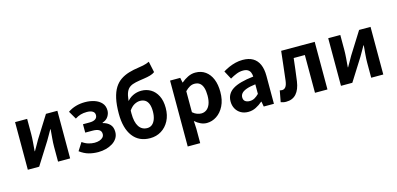

<svg xmlns="http://www.w3.org/2000/svg" viewBox="-86 -1397 4508 2180"><g transform="rotate(-15 2168.5 -307.0)"><path d="M79.3 0V-559.8H221.3V-383.2Q221.3 -340.9 217.1 -287.8Q212.9 -234.6 208.5 -182.4H212Q226.6 -208.2 246.2 -241.8Q265.7 -275.5 279.4 -300.5L442.4 -559.8H576.7V0H434.6V-176.4Q434.6 -218.8 439.3 -272Q444 -325.2 448.4 -377.4H444.2Q429.7 -352.4 410.4 -317.9Q391.2 -283.5 376.5 -259.3L212.8 0Z M906 13.8Q848.7 13.8 795.9 -0.3Q743.1 -14.3 690 -53.9L749.2 -146.7Q784.3 -121.1 821.7 -110.3Q859.1 -99.6 891.8 -99.6Q924.6 -99.6 950.4 -108.3Q976.1 -117.1 991 -133.3Q1005.9 -149.5 1005.9 -172.6Q1005.9 -206.7 980 -222.5Q954.2 -238.4 904 -238.4H817.9V-336.9H893.6Q940.2 -336.9 963.8 -353.3Q987.3 -369.6 987.3 -399.9Q987.3 -429.5 962.9 -444.8Q938.4 -460.2 894.9 -460.2Q854.7 -460.2 822 -450.7Q789.4 -441.1 756.4 -420L701.3 -514.7Q745.2 -544.6 795.8 -559.1Q846.4 -573.5 904.2 -573.5Q962.9 -573.5 1013.9 -556.6Q1064.9 -539.6 1096.1 -505Q1127.3 -470.3 1127.3 -415.9Q1127.3 -379.9 1105.5 -345.8Q1083.7 -311.7 1037.3 -296.8V-291.8Q1088.5 -279.3 1119.2 -247.4Q1149.9 -215.6 1149.9 -158.2Q1149.9 -117.1 1129.5 -84.9Q1109 -52.6 1074.3 -30.9Q1039.6 -9.2 996.1 2.3Q952.5 13.8 906 13.8Z M1515.5 13.8Q1384 13.8 1312.8 -81Q1241.6 -175.8 1241.6 -346.9Q1241.6 -451.4 1258.1 -524.7Q1274.5 -598 1305.1 -646.7Q1335.8 -695.3 1379.3 -724.6Q1422.8 -753.9 1477 -770.3Q1531.2 -786.6 1593.8 -795.1Q1627.3 -800.1 1649.3 -804.5Q1671.3 -808.8 1688.7 -815Q1706 -821.2 1723.3 -829L1750.8 -699.9Q1729.1 -683 1695 -673.5Q1660.9 -664 1624.4 -659Q1563.6 -650.6 1521.4 -641.7Q1479.1 -632.8 1451.7 -614.6Q1424.3 -596.5 1408.9 -561.5Q1393.4 -526.4 1387.3 -466.3Q1381.1 -406.2 1381.1 -313.1Q1381.1 -210.5 1415.5 -158.2Q1449.9 -105.8 1513.2 -105.8Q1547.8 -105.8 1572 -126.7Q1596.2 -147.5 1609.3 -185.4Q1622.4 -223.2 1622.4 -273.4Q1622.4 -325.8 1609.3 -359.6Q1596.2 -393.4 1571.2 -409.5Q1546.2 -425.6 1511.2 -425.6Q1479.8 -425.6 1445.9 -408.2Q1412.1 -390.8 1380.7 -345.7L1374.5 -441.9Q1406.5 -487 1454.2 -510.1Q1501.8 -533.3 1554.7 -533.3Q1615.7 -533.3 1665.1 -503.7Q1714.5 -474.2 1744 -416.2Q1773.5 -358.3 1773.5 -273.4Q1773.5 -187.4 1739.5 -122.6Q1705.5 -57.9 1647.3 -22.1Q1589.1 13.8 1515.5 13.8Z M1901.3 214.9V-559.8H2021L2032.4 -501.9H2035.2Q2070.3 -532.1 2112.5 -552.8Q2154.7 -573.5 2199.8 -573.5Q2268.7 -573.5 2318 -538.1Q2367.4 -502.6 2393.5 -439.1Q2419.6 -375.6 2419.6 -288.9Q2419.6 -192.9 2385.6 -125Q2351.5 -57.1 2297.3 -21.7Q2243.2 13.8 2181.7 13.8Q2145.5 13.8 2110.4 -2.2Q2075.2 -18.1 2043.3 -46.8L2048 44.4V214.9ZM2149.6 -107.4Q2183 -107.4 2210.1 -126.9Q2237.2 -146.4 2252.9 -186.2Q2268.5 -226.1 2268.5 -286.6Q2268.5 -340.3 2256.9 -377.5Q2245.2 -414.6 2221.1 -433.9Q2197.1 -453.2 2157.8 -453.2Q2129.5 -453.2 2103.2 -439Q2077 -424.9 2048 -395.7V-148.7Q2074.7 -125.3 2101 -116.3Q2127.2 -107.4 2149.6 -107.4Z M2668.4 13.8Q2618.9 13.8 2581.6 -7.9Q2544.4 -29.5 2523.8 -67.2Q2503.2 -105 2503.2 -152.6Q2503.2 -242.2 2579.9 -291.6Q2656.7 -341 2825.3 -359.4Q2824.2 -386.8 2815.1 -408.6Q2806 -430.4 2785.4 -442.9Q2764.8 -455.5 2730.1 -455.5Q2691.3 -455.5 2653.3 -440.5Q2615.3 -425.6 2576 -402.4L2523.7 -500.1Q2557.1 -520.7 2594.2 -537.1Q2631.3 -553.4 2672.3 -563.5Q2713.3 -573.5 2757.1 -573.5Q2828.4 -573.5 2876 -545.7Q2923.6 -517.8 2947.9 -463Q2972.1 -408.3 2972.1 -327V0H2852.4L2841.9 -59.9H2837.4Q2801.3 -28.4 2759 -7.3Q2716.8 13.8 2668.4 13.8ZM2716.7 -101.1Q2748.1 -101.1 2773.6 -115.4Q2799.1 -129.7 2825.3 -155.8V-268.4Q2757.4 -260.3 2717.2 -245.2Q2677 -230.1 2660.1 -209.7Q2643.1 -189.3 2643.1 -163.8Q2643.1 -130.8 2663.7 -116Q2684.3 -101.1 2716.7 -101.1Z M3113.5 13.8Q3095.3 13.8 3080.6 10.7Q3066 7.7 3051 2.3L3075.6 -130.2Q3082.1 -129.2 3088.7 -127.7Q3095.3 -126.2 3103 -126.2Q3128.2 -126.2 3144.8 -147.7Q3161.4 -169.2 3167.9 -218.9Q3178.9 -303.9 3187.9 -389.5Q3197 -475 3207.2 -559.8H3601.4V0H3454.7V-444.1H3323.3Q3315.7 -377.8 3307.7 -311.5Q3299.8 -245.1 3290.4 -178.6Q3277.2 -85.4 3233.4 -35.8Q3189.5 13.8 3113.5 13.8Z M3760.3 0V-559.8H3902.3V-383.2Q3902.3 -340.9 3898.1 -287.8Q3893.9 -234.6 3889.5 -182.4H3893Q3907.6 -208.2 3927.2 -241.8Q3946.7 -275.5 3960.4 -300.5L4123.4 -559.8H4257.7V0H4115.6V-176.4Q4115.6 -218.8 4120.3 -272Q4125 -325.2 4129.4 -377.4H4125.2Q4110.7 -352.4 4091.4 -317.9Q4072.2 -283.5 4057.5 -259.3L3893.8 0Z"/></g></svg>

Font: Noto Sans JP
Style: Regular
Weight: 100
Designer: Ryoko NISHIZUKA 西塚涼子 (kana, bopomofo & ideographs); Paul D. Hunt (Latin, Greek & Cyrillic); Sandoll Communications 산돌커뮤니
Foundry: Adobe
Version: Version 2.004;hotconv 1.0.118;makeotfexe 2.5.65603